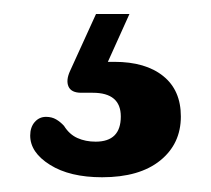

<svg xmlns="http://www.w3.org/2000/svg" viewBox="-20 -28 294 267"><path d="M113.5 -8.5H160L130 58Q134.5 58 139 58Q182.5 58 207 77.8Q231.5 97.5 231.5 134Q231.5 172 202.8 195.2Q174 218.5 122 218.5Q77 218.5 49.5 201.2Q22 184 22 160.5Q22 149 28.2 141.8Q34.5 134.5 44 134.5Q52 134.5 58 138Q64 141.5 69 147Q76.5 159 87.8 164Q99 169 113 169Q148 169 148 134Q148 101 109 101H93Q79 101 75.2 92.2Q71.5 83.5 77.5 70.5Z"/></svg>

Font: Fraunces 72pt SuperSoft SemiBold
Style: Regular
Weight: 600
Version: Version 1.000;[b76b70a41]